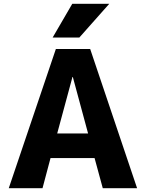

<svg xmlns="http://www.w3.org/2000/svg" viewBox="-20 -987 765 1007"><path d="M359 -967H553L396 -790H256ZM26 0 273 -730H453L699 0H519L476 -158H245L203 0ZM280 -287H442L362 -583H360Z"/></svg>

Font: Mplus 1p ExtraBold
Style: Regular
Weight: 800
Version: Version 1.061